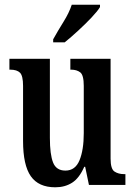

<svg xmlns="http://www.w3.org/2000/svg" viewBox="-20 -786 574 816"><path d="M215 10Q144 10 111 -37Q78 -84 78 -187V-421Q78 -464 65 -477Q52 -490 23 -490H20V-536H192V-200Q192 -130 205.5 -95.5Q219 -61 258 -61Q300 -61 318 -105Q336 -149 336 -220V-421Q336 -467 321 -478.5Q306 -490 282 -490H279V-536H450V-112Q450 -68 466.5 -57Q483 -46 507 -46H513V0H358L342 -77H338Q317 -29 286.5 -9.5Q256 10 215 10ZM206 -619Q226 -655 250 -693.5Q274 -732 285 -766H405V-756Q395 -739 369 -711.5Q343 -684 312 -655.5Q281 -627 255 -606H206Z"/></svg>

Font: Noto Serif Devanagari ExtraCondensed SemiBold
Style: Regular
Weight: 600
Width: 2
Designer: Universal Thirst, Indian Type Foundry and the Monotype Design Team
Foundry: Monotype Imaging Inc.
Version: Version 2.004; ttfautohint (v1.8.4.7-5d5b)